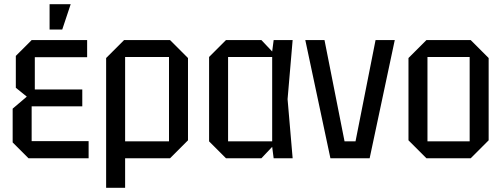

<svg xmlns="http://www.w3.org/2000/svg" viewBox="-20 -750 2386 910"><path d="M115 0 40 -75V-235L107 -292L55 -334V-485L130 -560H393V-479H145V-326H370V-246H130V-81H400V0ZM215 -610V-730H315L275 -610Z M483 140V-475L568 -560H786L871 -475V-85L786 0H573V140ZM781 -480H573V-80H781Z M1051 0 971 -80V-480L1051 -560H1219L1270 -506L1277 -560H1367L1343 -280L1367 0H1277L1270 -54L1219 0ZM1061 -80H1270V-480H1061Z M1546 0 1427 -560H1518L1613 -80H1665L1760 -560H1851L1732 0Z M1916 -85V-475L2001 -560H2211L2296 -475V-85L2211 0H2001ZM2006 -80H2206V-480H2006Z"/></svg>

Font: Tektur SemiCondensed
Style: Regular
Weight: 400
Width: 4
Designer: Adam Jagosz
Foundry: Adam Jagosz
Version: Version 1.005;gftools[0.9.30]